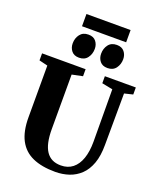

<svg xmlns="http://www.w3.org/2000/svg" viewBox="-195 -1225 1112 1349"><g transform="rotate(20 361.0 -551.0)"><path d="M384 8Q283.5 8 215.2 -22.5Q147 -53 112.5 -118.5Q78 -184 78 -288.5V-675L14 -690.5V-743H339.5V-690.5L260 -674V-265.5Q260 -210.5 269 -169.5Q278 -128.5 296.2 -101.5Q314.5 -74.5 341.8 -61.2Q369 -48 406 -48Q458 -48 493.8 -76.2Q529.5 -104.5 547.8 -157.2Q566 -210 566 -283L564 -674.5L483.5 -690.5V-743H715V-690.5L651.5 -675L649.5 -289.5Q649.5 -208 629 -151.2Q608.5 -94.5 572 -59.5Q535.5 -24.5 487.5 -8.2Q439.5 8 384 8ZM267 -803Q230 -803 211 -826.5Q192 -850 192 -883Q192 -922 213.5 -950.2Q235 -978.5 275.5 -978.5H276.5Q314 -978.5 332.8 -955Q351.5 -931.5 351.5 -899Q351.5 -860.5 330.2 -831.8Q309 -803 268 -803ZM479.5 -803Q442.5 -803 423.5 -826.5Q404.5 -850 404.5 -883Q404.5 -922 425.8 -950.2Q447 -978.5 488 -978.5H489Q526 -978.5 545 -955Q564 -931.5 564 -899Q564 -860.5 542.8 -831.8Q521.5 -803 480.5 -803ZM542.5 -1109.5V-1018H212.5V-1109.5Z"/></g></svg>

Font: Merriweather 60pt Black
Style: Regular
Weight: 900
Version: Version 2.100